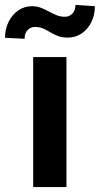

<svg xmlns="http://www.w3.org/2000/svg" viewBox="-68 -760 405 780"><path d="M202 -528.3V0H66.8V-528.3ZM238.6 -740.1 317.5 -734.8Q317.5 -699.1 303.2 -670.2Q288.9 -641.3 264.2 -624.3Q239.5 -607.3 207.6 -607.3Q184.2 -607.3 167.3 -613.8Q150.5 -620.3 136.5 -628.9Q122.5 -637.5 107.7 -644Q92.9 -650.5 73.5 -650.5Q56.2 -650.5 44.1 -637.8Q31.9 -625.1 31.9 -602.4L-47.6 -606.5Q-47.6 -641.6 -33.3 -670.8Q-19.1 -699.9 5.7 -717.3Q30.5 -734.8 62.1 -734.8Q81.9 -734.8 98.5 -728.3Q115.1 -721.8 130.5 -713.3Q145.8 -704.9 161.7 -698.4Q177.5 -691.9 195.9 -691.9Q213.5 -691.9 226 -704.7Q238.6 -717.5 238.6 -740.1Z"/></svg>

Font: Vazirmatn
Style: Regular
Weight: 400
Designer: Saber Rastikerdar
Foundry: Saber Rastikerdar
Version: Version 33.003;September 2, 2022;FontCreator 14.0.0.2862 64-